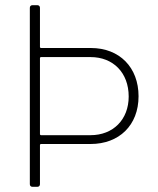

<svg xmlns="http://www.w3.org/2000/svg" viewBox="-20 -720 610 740"><path d="M330 -535H138C136 -535 134 -537 134 -539V-690C134 -696 130 -700 124 -700H105C99 -700 95 -696 95 -690V-10C95 -4 99 0 105 0H124C130 0 134 -4 134 -10V-161C134 -163 136 -165 138 -165H329C439 -165 514 -237 514 -349C514 -460 441 -535 330 -535ZM329 -199H138C136 -199 134 -201 134 -203V-496C134 -498 136 -500 138 -500H329C416 -500 476 -440 476 -348C476 -259 416 -199 329 -199Z"/></svg>

Font: Barlow ExtraLight
Style: Regular
Weight: 275
Designer: Jeremy Tribby
Foundry: Tribby Type
Version: Version 1.422;hotconv 1.0.109;makeotfexe 2.5.65596